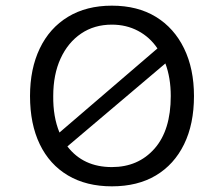

<svg xmlns="http://www.w3.org/2000/svg" viewBox="-20 -647 790 678"><path d="M375 11Q285 11 220 -27.5Q155 -66 120.5 -137.5Q86 -209 86 -308Q86 -404 120.5 -476Q155 -548 220 -587.5Q285 -627 375 -627Q466 -627 530.5 -587.5Q595 -548 630 -476Q665 -404 665 -308Q665 -209 630 -137.5Q595 -66 530.5 -27.5Q466 11 375 11ZM168 -308Q167 -235 190 -179L536 -476Q509 -516 467.5 -538Q426 -560 375 -560Q313 -560 266.5 -528.5Q220 -497 194 -440.5Q168 -384 168 -308ZM375 -57Q468 -57 525.5 -122Q583 -187 583 -308Q583 -372 564 -423L218 -130Q274 -57 375 -57Z"/></svg>

Font: Inconsolata ExtraExpanded Thin
Style: Regular
Weight: 100
Width: 8
Monospace: yes
Designer: Raph Levien, Cyreal, Brenton Simpson
Foundry: Raph Levien, Cyreal, Google
Version: Version 3.100; ttfautohint (v1.8.4.7-5d5b)